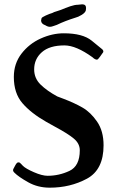

<svg xmlns="http://www.w3.org/2000/svg" viewBox="-20 -859 543 888"><path d="M328 -777Q280 -762 243 -744Q239 -743 228.5 -739Q218 -735 211 -735Q201 -735 190 -742Q170 -749 170 -764Q170 -766 172 -774Q173 -779 192 -787.5Q211 -796 222 -799Q228 -803 244 -807.5Q260 -812 283 -822L305 -830Q326 -837 340 -837L360 -839Q378 -839 378 -822Q378 -815 377 -811Q374 -800 357.5 -790Q341 -780 328 -777ZM448 -635Q458 -628 458 -621Q458 -617 454 -613Q451 -609 442 -596Q433 -583 428 -583Q423 -583 415 -588L408 -594Q332 -649 278 -649Q209 -649 173.5 -617.5Q138 -586 138 -538Q138 -497 167.5 -468Q197 -439 245 -413Q259 -407 274 -402Q324 -383 361.5 -361.5Q399 -340 429 -296.5Q459 -253 459 -187Q459 -74 382 -32.5Q305 9 210 9Q155 9 110.5 -16Q66 -41 47 -60Q37 -69 42 -78Q43 -80 50.5 -94Q58 -108 64 -108H66Q69 -108 71.5 -106.5Q74 -105 77.5 -101Q81 -97 86 -92Q99 -79 137 -62.5Q175 -46 200 -46Q253 -46 301 -68.5Q349 -91 349 -164Q349 -195 321.5 -218Q294 -241 236 -272L193 -296Q123 -336 83.5 -382Q44 -428 44 -503Q44 -565 79.5 -611Q115 -657 168.5 -681Q222 -705 275 -705Q362 -705 404 -671Q446 -637 448 -635Z"/></svg>

Font: Barrio
Style: Regular
Weight: 400
Designer: Pablo Cosgaya & Sergio Jimenez
Foundry: Pablo Cosgaya & Sergio Jimenez
Version: Version 1.005